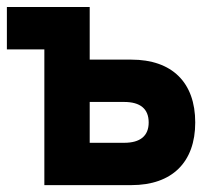

<svg xmlns="http://www.w3.org/2000/svg" viewBox="-20 -538 626 558"><path d="M108.9 0H361.8C480 0 547.4 -66.4 547.4 -182.1C547.4 -298.3 480 -364.7 361.8 -364.7H240.7V-517.6H0V-394.5H108.9ZM240.7 -123V-241.7H340.8C387.7 -241.7 412.1 -221.7 412.1 -182.1C412.1 -143.1 387.7 -123 340.8 -123Z"/></svg>

Font: CaskaydiaCove Nerd Font
Style: Bold
Weight: 700
Designer: Aaron Bell
Foundry: Saja Typeworks
Version: Version 2111.1;Nerd Fonts 2.3.0